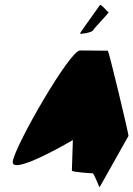

<svg xmlns="http://www.w3.org/2000/svg" viewBox="-20 -768 542 780"><path d="M32 -113C22 -49 276 -199 276 -199L272 -75C272 -69 350 -64 356 -64C363 -64 384 -2 385 -8L502 -216C503 -224 422 -562 418 -562C418 -562 347 -563 305 -563C263 -563 42 -178 32 -113ZM305 -632C303 -628 353 -635 358 -645C363 -655 427 -719 421 -719C415 -719 390 -756 385 -746C380 -738 307 -638 305 -632Z"/></svg>

Font: Ampere
Style: SCSuCndIta
Weight: 400
Version: Version 1